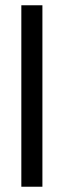

<svg xmlns="http://www.w3.org/2000/svg" viewBox="-20 -708 245 728"><path d="M140.8 0H60.9V-688H140.8Z"/></svg>

Font: League Spartan Extralight
Style: Regular
Weight: 200
Foundry: The League of Moveable Type
Version: Version 2.300; ttfautohint (v1.8.3)